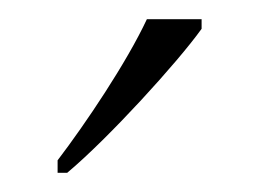

<svg xmlns="http://www.w3.org/2000/svg" viewBox="-20 -786 270 200"><path d="M40 -619V-606H50C93 -642 165 -721 190 -756V-766H133C112 -721 69 -657 40 -619Z"/></svg>

Font: Noto Serif Sinhala ExtraLight
Style: Regular
Weight: 200
Designer: Jelle Bosma - Monotype Design Team
Foundry: Monotype Imaging Inc.
Version: Version 2.007